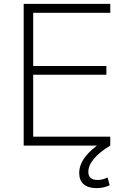

<svg xmlns="http://www.w3.org/2000/svg" viewBox="-20 -750 666 989"><path d="M102 0V-730H548V-684H151V-410H528V-365H151V-46H548V0ZM477 219Q434 219 411 199Q388 179 388 141Q388 100 417 60.5Q446 21 502 -15L548 0Q493 33 464 67.5Q435 102 435 135Q435 177 483 177Q509 177 534 164L545 204Q515 219 477 219Z"/></svg>

Font: M PLUS 1 Light
Style: Regular
Weight: 300
Designer: Coji Morishita
Foundry: UNDERFOREST DESIGN
Version: Version 1.001